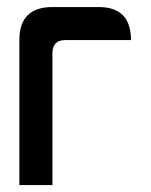

<svg xmlns="http://www.w3.org/2000/svg" viewBox="-20 -536 436 556"><path d="M36.1 -419.9Q36.1 -515.6 131.8 -515.6H265.6Q359.4 -515.6 359.4 -419.9H168.9Q131.8 -419.9 131.8 -381.8V0H36.1Z"/></svg>

Font: Aswaq
Style: Regular
Weight: 400
Designer: Husham Jawad
Version: Version 1.000;November 3, 2021;FontCreator 14.0.0.2814 32-bi